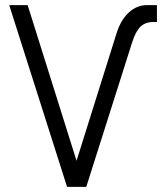

<svg xmlns="http://www.w3.org/2000/svg" viewBox="-20 -730 640 750"><path d="M242 0 16 -710H88L279 -102L435 -599Q451 -651 482.5 -680.5Q514 -710 554 -710H593V-644H578Q548 -644 529 -626Q510 -608 496 -564L317 0Z"/></svg>

Font: Geist Mono Light
Style: Regular
Weight: 300
Monospace: yes
Designer: Basement.studio, Andrés Briganti, Mateo Zaragoza
Foundry: Basement.studio, Vercel, Andrés Briganti, Guido Ferreyra, Mateo Zaragoza
Version: Version 1.500; ttfautohint (v1.8.4.7-5d5b)